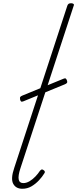

<svg xmlns="http://www.w3.org/2000/svg" viewBox="-20 -1150 477 1186"><path d="M118 16Q78 16 61.5 -15Q45 -46 68 -113L396 -1115Q399 -1123 404 -1126.5Q409 -1130 420 -1130Q428 -1130 433.5 -1126Q439 -1122 435 -1114L106 -110Q91 -64 95.5 -41.5Q100 -19 124 -19Q143 -19 162.5 -30.5Q182 -42 199 -60Q216 -78 226 -94Q231 -100 236 -102.5Q241 -105 248 -100Q256 -95 257 -89.5Q258 -84 253 -78Q241 -58 220.5 -36Q200 -14 174.5 1Q149 16 118 16ZM124 -524Q114 -520 110 -523.5Q106 -527 104 -536Q102 -547 105.5 -551.5Q109 -556 119 -560L373 -664Q382 -668 386.5 -664.5Q391 -661 394 -652Q397 -643 393.5 -638Q390 -633 380 -629Z"/></svg>

Font: Playwrite CU Thin
Style: Regular
Weight: 250
Designer: Veronika Burian, José Scaglione
Foundry: TypeTogether
Version: Version 1.002